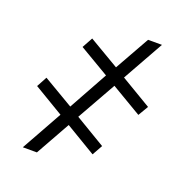

<svg xmlns="http://www.w3.org/2000/svg" viewBox="-117 -744 820 850"><g transform="rotate(20 293.0 -318.5)"><path d="M264.6 -210.9 408.2 -125 380.9 -76.2 237.3 -162.1 146.5 0H80.1L187.5 -192.4L46.9 -276.4L73.2 -325.2L215.8 -241.2L317.4 -424.8L176.8 -507.8L204.1 -557.6L346.7 -473.6L438.5 -636.7H503.9L395.5 -443.4L540 -357.4L511.7 -309.6L368.2 -394.5Z"/></g></svg>

Font: Pretendard Light
Style: Regular
Weight: 300
Designer: Base glyphs from Inter by Rasmus Andersson; Hangeul glyphs from Noto Sans CJK(Source Han Sans) by Jang Soo-young and Kan
Foundry: Kil Hyung-jin
Version: Version 1.309